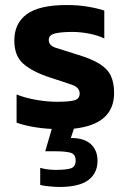

<svg xmlns="http://www.w3.org/2000/svg" viewBox="-20 -504 511 764"><path d="M216 240Q199 240 175 237.5Q151 235 140 232V164Q169 172 201 172Q245 172 263 165.5Q281 159 281 135Q281 109 260 103.5Q239 98 204 98H160L186 9Q144 7 107 0Q70 -7 46 -16V-128Q81 -114 125 -106.5Q169 -99 206 -99Q256 -99 276.5 -105Q297 -111 297 -132Q297 -156 265.5 -167Q234 -178 172 -198Q107 -220 72 -251Q37 -282 37 -343Q37 -411 86.5 -447.5Q136 -484 246 -484Q290 -484 329 -477.5Q368 -471 395 -462V-351Q368 -364 333 -370.5Q298 -377 268 -377Q225 -377 199.5 -371Q174 -365 174 -345Q174 -323 201.5 -314Q229 -305 287 -287Q344 -270 376 -250Q408 -230 421 -202.5Q434 -175 434 -134Q434 -9 274 8L262 45Q315 45 341.5 69.5Q368 94 368 136Q368 185 331.5 212.5Q295 240 216 240Z"/></svg>

Font: Kanit Medium
Style: Regular
Weight: 500
Designer: Katatrad Team
Foundry: CadsonDemak
Version: Version 2.000; ttfautohint (v1.8.3)